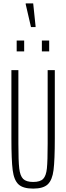

<svg xmlns="http://www.w3.org/2000/svg" viewBox="-20 -1100 389 1128"><path d="M47 -288V-688H88V-256Q88 -155 93 -111Q98 -67 116 -49Q134 -31 175 -31Q216 -31 233.5 -49Q251 -67 255.5 -110.5Q260 -154 260 -256V-688H302V-288Q302 -159 294.5 -100.5Q287 -42 260.5 -17Q234 8 175 8Q115 8 88.5 -17Q62 -42 54.5 -100.5Q47 -159 47 -288ZM78 -798V-862H122V-798ZM226 -798V-862H269V-798ZM162 -941 131 -1075V-1080H175L189 -946V-941Z"/></svg>

Font: Saira Ultra Condensed ExLight
Style: Regular
Weight: 200
Width: 1
Designer: Hector Gatti with collaboration of the Omnibus-Type team
Foundry: Omnibus-Type
Version: Version 1.001; ttfautohint (v1.8)